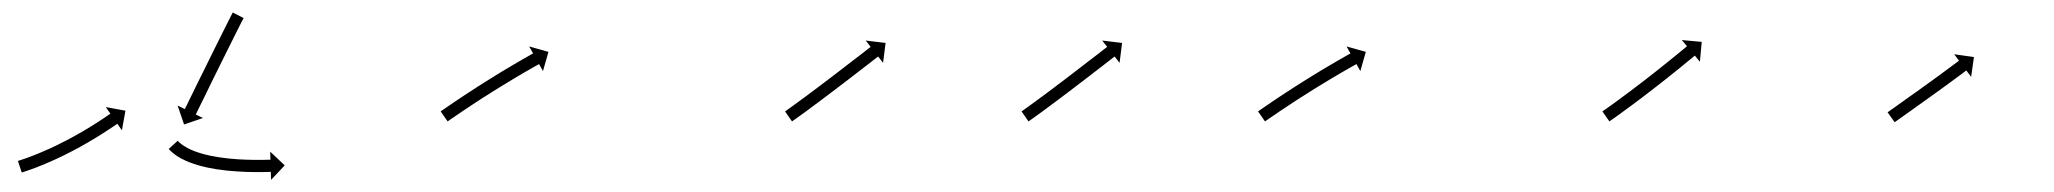

<svg xmlns="http://www.w3.org/2000/svg" viewBox="-20 -277 3370 315"><path d="M11.4 -13.6C10.7 -13.4 10.1 -13.2 9.4 -12.9L15.7 6.1C16.3 5.8 16.9 5.6 17.6 5.4C19.3 4.9 21.1 4.3 22.9 3.7C22.9 3.7 22.9 3.7 22.9 3.7C22.9 3.7 22.9 3.7 22.9 3.7C25.7 2.7 28.4 1.8 31.1 0.8C31.1 0.8 31.1 0.8 31.1 0.8C31.1 0.8 31.2 0.8 31.2 0.8C34.7 -0.5 38.2 -1.8 41.7 -3.1C41.7 -3.1 41.7 -3.2 41.7 -3.2C41.7 -3.2 41.7 -3.2 41.7 -3.2C45.9 -4.8 50 -6.5 54.1 -8.1C54.1 -8.1 54.1 -8.2 54.1 -8.2C54.1 -8.2 54.1 -8.2 54.1 -8.2C58.7 -10.1 63.2 -12.1 67.7 -14.1C67.7 -14.1 67.8 -14.1 67.8 -14.1C67.8 -14.1 67.8 -14.1 67.8 -14.1C72.6 -16.3 77.4 -18.6 82.2 -20.9C82.2 -20.9 82.2 -20.9 82.2 -20.9C82.3 -20.9 82.3 -20.9 82.3 -20.9C87.2 -23.3 92.1 -25.8 96.9 -28.3C96.9 -28.3 96.9 -28.3 97 -28.3C97 -28.3 97 -28.3 97 -28.3C101.8 -30.8 106.7 -33.4 111.5 -36C111.5 -36 111.5 -36 111.5 -36.1C111.5 -36.1 111.5 -36.1 111.5 -36.1C116.2 -38.7 120.8 -41.3 125.4 -43.9C125.4 -43.9 125.4 -43.9 125.4 -43.9C125.4 -43.9 125.4 -44 125.4 -44C129.7 -46.5 133.9 -49 138.2 -51.6C138.2 -51.6 138.2 -51.6 138.2 -51.6C138.2 -51.6 138.2 -51.6 138.2 -51.6C142 -53.9 145.8 -56.3 149.5 -58.7C149.5 -58.7 149.5 -58.7 149.5 -58.7C149.5 -58.7 149.6 -58.7 149.6 -58.7C152.7 -60.7 155.9 -62.8 159 -64.9L159 -64.9L159 -64.9C161.4 -66.5 163.8 -68.1 166.2 -69.7L166.3 -69.7L166.3 -69.7C167.8 -70.8 169.3 -71.8 170.9 -72.9L170.9 -72.9L170.9 -72.9C171.4 -73.3 172 -73.6 172.5 -74L180 -63.2L185.8 -95.4L153.6 -101.3L161.1 -90.5C160.6 -90.1 160 -89.7 159.5 -89.3L159.5 -89.3L159.5 -89.4C158 -88.3 156.5 -87.3 155 -86.3L155 -86.3L155 -86.3C152.7 -84.7 150.3 -83.1 147.9 -81.5L148 -81.5L148 -81.6C144.9 -79.5 141.8 -77.5 138.7 -75.5C138.7 -75.5 138.7 -75.5 138.8 -75.5C138.8 -75.6 138.8 -75.6 138.8 -75.6C135.1 -73.2 131.4 -70.9 127.7 -68.6C127.7 -68.6 127.7 -68.6 127.7 -68.7C127.8 -68.7 127.8 -68.7 127.8 -68.7C123.6 -66.1 119.5 -63.7 115.3 -61.2C115.3 -61.2 115.3 -61.2 115.3 -61.2C115.3 -61.2 115.3 -61.2 115.3 -61.2C110.9 -58.6 106.3 -56.1 101.8 -53.6C101.8 -53.6 101.8 -53.6 101.8 -53.6C101.9 -53.6 101.9 -53.6 101.9 -53.6C97.2 -51 92.5 -48.5 87.7 -46C87.7 -46 87.7 -46 87.8 -46C87.8 -46.1 87.8 -46.1 87.8 -46.1C83 -43.6 78.3 -41.2 73.5 -38.9C73.5 -38.9 73.5 -38.9 73.5 -38.9C73.5 -38.9 73.6 -38.9 73.6 -38.9C68.9 -36.7 64.2 -34.5 59.5 -32.3C59.5 -32.3 59.5 -32.3 59.6 -32.4C59.6 -32.4 59.6 -32.4 59.6 -32.4C55.2 -30.4 50.8 -28.5 46.3 -26.6C46.3 -26.6 46.3 -26.6 46.4 -26.6C46.4 -26.6 46.4 -26.6 46.4 -26.6C42.4 -25 38.4 -23.4 34.4 -21.8C34.4 -21.8 34.4 -21.8 34.5 -21.8C34.5 -21.8 34.5 -21.8 34.5 -21.8C31.1 -20.5 27.7 -19.2 24.3 -18C24.3 -18 24.3 -18 24.4 -18C24.4 -18 24.4 -18 24.4 -18C21.8 -17.1 19.1 -16.2 16.5 -15.3C16.5 -15.3 16.5 -15.3 16.5 -15.3C16.5 -15.3 16.5 -15.3 16.5 -15.3C14.8 -14.7 13.1 -14.1 11.4 -13.6ZM378.8 -245.6C379.1 -246.2 379.4 -246.8 379.7 -247.4L361.9 -256.5C361.6 -256 361.3 -255.4 361 -254.8C360.1 -253.1 359.3 -251.4 358.4 -249.8C357.1 -247.2 355.8 -244.6 354.5 -242C352.8 -238.6 351.1 -235.3 349.4 -231.9C347.4 -227.9 345.4 -223.9 343.4 -219.9C341.2 -215.5 338.9 -211 336.7 -206.5C334.3 -201.8 332 -197 329.6 -192.2C327.2 -187.3 324.7 -182.4 322.3 -177.4C319.8 -172.5 317.4 -167.6 315 -162.6C312.6 -157.8 310.3 -153.1 307.9 -148.3C305.7 -143.8 303.5 -139.3 301.3 -134.9C299.3 -130.9 297.4 -126.8 295.4 -122.8C293.7 -119.4 292.1 -116.1 290.4 -112.7C289.1 -110.1 287.9 -107.4 286.6 -104.8C285.8 -103.2 284.9 -101.5 284.1 -99.8C283.8 -99.2 283.5 -98.6 283.2 -98L271.4 -103.8L282 -72.8L313 -83.4L301.2 -89.2C301.5 -89.8 301.8 -90.4 302.1 -91C302.9 -92.7 303.7 -94.4 304.5 -96C305.8 -98.7 307.1 -101.3 308.4 -103.9C310 -107.3 311.7 -110.6 313.4 -114C315.3 -118 317.3 -122 319.3 -126C321.5 -130.5 323.6 -135 325.8 -139.5C328.2 -144.2 330.5 -149 332.9 -153.8C335.3 -158.7 337.8 -163.6 340.2 -168.6C342.6 -173.5 345.1 -178.4 347.5 -183.3C349.9 -188.1 352.2 -192.9 354.6 -197.6C356.8 -202.1 359 -206.5 361.3 -211C363.3 -214.9 365.3 -218.9 367.2 -222.9C368.9 -226.3 370.6 -229.6 372.3 -233C373.6 -235.5 374.9 -238.1 376.2 -240.7C377.1 -242.3 377.9 -244 378.8 -245.6ZM272.6 -45C272.2 -45.4 271.9 -45.7 271.6 -46.1L256.8 -32.6C257.2 -32.2 257.6 -31.7 258 -31.3C258 -31.3 258 -31.3 258.1 -31.2C258.1 -31.2 258.1 -31.2 258.1 -31.2C259.4 -29.9 260.6 -28.7 261.9 -27.5C261.9 -27.5 262 -27.5 262.1 -27.4C262.1 -27.4 262.2 -27.3 262.2 -27.3C264.3 -25.5 266.5 -23.9 268.7 -22.2C268.7 -22.2 268.8 -22.2 268.9 -22.1C268.9 -22.1 269 -22 269 -22C272 -20 275.1 -18.2 278.3 -16.4C278.3 -16.4 278.4 -16.4 278.4 -16.3C278.5 -16.3 278.6 -16.3 278.6 -16.3C282.5 -14.3 286.4 -12.5 290.4 -10.9C290.4 -10.9 290.4 -10.9 290.5 -10.8C290.6 -10.8 290.7 -10.8 290.7 -10.8C295.2 -9.1 299.8 -7.5 304.5 -6.1C304.5 -6.1 304.5 -6 304.6 -6C304.7 -6 304.7 -6 304.7 -6C309.7 -4.6 314.8 -3.3 319.9 -2.2C319.9 -2.2 320 -2.2 320 -2.1C320.1 -2.1 320.1 -2.1 320.1 -2.1C325.4 -1 330.8 -0.1 336.1 0.8C336.1 0.8 336.2 0.8 336.2 0.8C336.2 0.8 336.3 0.8 336.3 0.8C341.7 1.6 347.1 2.3 352.5 2.9C352.5 2.9 352.5 2.9 352.5 2.9C352.6 2.9 352.6 2.9 352.6 2.9C357.8 3.4 363.1 3.8 368.4 4.2C368.4 4.2 368.4 4.2 368.4 4.2C368.4 4.2 368.5 4.2 368.5 4.2C373.4 4.5 378.3 4.8 383.3 5C383.3 5 383.3 5 383.3 5C383.3 5 383.4 5 383.4 5C387.8 5.1 392.2 5.2 396.7 5.3C396.7 5.3 396.7 5.3 396.7 5.3C396.7 5.3 396.7 5.3 396.7 5.3C400.5 5.3 404.2 5.3 408 5.3C408 5.3 408 5.3 408 5.3C408 5.3 408 5.3 408 5.3C410.9 5.3 413.8 5.2 416.7 5.2L416.7 5.2L416.7 5.2C418.6 5.1 420.4 5.1 422.3 5L422.3 5L422.3 5C423 5 423.6 5 424.3 5L424.7 18.1L447.1 -5.7L423.3 -28.2L423.7 -15C423 -15 422.4 -15 421.7 -14.9L421.7 -15L421.7 -15C419.9 -14.9 418.1 -14.9 416.3 -14.8L416.3 -14.8L416.3 -14.8C413.5 -14.8 410.6 -14.7 407.8 -14.7C407.8 -14.7 407.8 -14.7 407.8 -14.7C407.9 -14.7 407.9 -14.7 407.9 -14.7C404.2 -14.7 400.5 -14.7 396.9 -14.7C396.9 -14.7 396.9 -14.7 396.9 -14.7C396.9 -14.7 396.9 -14.7 396.9 -14.7C392.6 -14.8 388.3 -14.9 384 -15C384 -15 384 -15 384 -15C384 -15 384.1 -15 384.1 -15C379.3 -15.2 374.5 -15.4 369.7 -15.7C369.7 -15.7 369.7 -15.7 369.7 -15.7C369.8 -15.7 369.8 -15.7 369.8 -15.7C364.7 -16.1 359.6 -16.5 354.5 -17C354.5 -17 354.6 -17 354.6 -17C354.6 -17 354.7 -17 354.7 -17C349.5 -17.6 344.3 -18.2 339.1 -19C339.1 -19 339.2 -19 339.2 -19C339.3 -19 339.3 -19 339.3 -19C334.2 -19.8 329.2 -20.7 324.1 -21.7C324.1 -21.7 324.2 -21.7 324.2 -21.7C324.3 -21.7 324.3 -21.7 324.3 -21.7C319.5 -22.8 314.8 -23.9 310.1 -25.3C310.1 -25.3 310.2 -25.2 310.2 -25.2C310.3 -25.2 310.4 -25.2 310.4 -25.2C306.1 -26.5 301.9 -27.9 297.7 -29.5C297.7 -29.5 297.8 -29.4 297.9 -29.4C298 -29.4 298 -29.4 298 -29.4C294.5 -30.8 291 -32.4 287.6 -34.1C287.6 -34.1 287.7 -34.1 287.8 -34C287.9 -34 288 -33.9 288 -33.9C285.3 -35.4 282.6 -37 280.1 -38.7C280.1 -38.7 280.2 -38.6 280.3 -38.6C280.3 -38.5 280.4 -38.4 280.4 -38.4C278.6 -39.8 276.8 -41.1 275.1 -42.6C275.1 -42.6 275.2 -42.5 275.3 -42.4C275.3 -42.4 275.4 -42.3 275.4 -42.3C274.4 -43.2 273.4 -44.2 272.4 -45.1C272.4 -45.1 272.5 -45.1 272.5 -45.1C272.5 -45 272.6 -45 272.6 -45Z M704.6 -95.4C704.1 -95 703.5 -94.6 703 -94.2L714.4 -77.8C715 -78.2 715.5 -78.6 716.1 -79C717.6 -80 719.1 -81.1 720.7 -82.2L720.7 -82.2L720.7 -82.2C723.1 -83.8 725.5 -85.5 727.9 -87.1L727.9 -87.1L727.9 -87.1C731 -89.2 734.1 -91.4 737.3 -93.5L737.2 -93.5L737.2 -93.5C740.9 -96 744.7 -98.5 748.4 -100.9L748.4 -100.9L748.4 -100.9C752.5 -103.7 756.7 -106.4 760.9 -109.2L760.9 -109.2L760.9 -109.2C765.3 -112.1 769.8 -115 774.3 -117.9L774.3 -117.9L774.3 -117.8C778.9 -120.8 783.6 -123.8 788.3 -126.7L788.3 -126.7L788.2 -126.7C792.9 -129.6 797.6 -132.5 802.3 -135.4L802.3 -135.4L802.3 -135.4C806.8 -138.2 811.4 -141 816 -143.7L815.9 -143.7L815.9 -143.7C820.2 -146.3 824.5 -148.9 828.8 -151.4L828.8 -151.4L828.8 -151.4C832.6 -153.7 836.5 -155.9 840.4 -158.2L840.4 -158.2L840.3 -158.2C843.6 -160.1 846.9 -162 850.2 -163.8L850.2 -163.8L850.2 -163.8C852.7 -165.3 855.2 -166.7 857.8 -168.2L857.8 -168.2L857.8 -168.2C859.4 -169.1 861 -170 862.7 -170.9C863.2 -171.2 863.8 -171.6 864.4 -171.9L870.8 -160.4L879.8 -191.9L848.2 -200.8L854.6 -189.3C854.1 -189 853.5 -188.7 852.9 -188.4C851.2 -187.4 849.6 -186.5 847.9 -185.6L847.9 -185.6L847.9 -185.6C845.4 -184.1 842.8 -182.7 840.3 -181.2L840.2 -181.2L840.2 -181.2C836.9 -179.3 833.6 -177.4 830.3 -175.5L830.3 -175.5L830.3 -175.5C826.4 -173.2 822.5 -170.9 818.6 -168.6L818.6 -168.6L818.6 -168.6C814.3 -166 809.9 -163.5 805.6 -160.9L805.6 -160.9L805.6 -160.9C801 -158.1 796.4 -155.3 791.8 -152.5L791.8 -152.5L791.8 -152.4C787.1 -149.5 782.3 -146.6 777.6 -143.6L777.6 -143.6L777.6 -143.6C772.9 -140.7 768.2 -137.7 763.5 -134.7L763.5 -134.7L763.5 -134.7C759 -131.8 754.5 -128.9 750 -125.9L749.9 -125.9L749.9 -125.9C745.7 -123.2 741.5 -120.4 737.3 -117.6L737.3 -117.6L737.3 -117.6C733.5 -115.1 729.8 -112.6 726.1 -110.1L726.1 -110.1L726 -110C722.9 -107.9 719.7 -105.8 716.6 -103.6L716.6 -103.6L716.6 -103.6C714.1 -101.9 711.7 -100.3 709.3 -98.6L709.3 -98.6L709.3 -98.6C707.7 -97.5 706.2 -96.5 704.6 -95.4Z M1269.6 -95.4C1269.1 -95 1268.5 -94.6 1268 -94.2L1279.4 -77.8C1280 -78.2 1280.5 -78.6 1281 -78.9L1281.1 -79L1281.1 -79C1282.6 -80 1284.1 -81.1 1285.6 -82.2L1285.6 -82.2L1285.7 -82.2C1288 -83.9 1290.4 -85.6 1292.7 -87.3L1292.7 -87.3L1292.7 -87.3C1295.8 -89.5 1298.8 -91.7 1301.9 -93.9L1301.9 -93.9L1301.9 -93.9C1305.5 -96.6 1309.1 -99.2 1312.6 -101.9L1312.6 -101.9L1312.6 -101.9C1316.6 -104.9 1320.6 -107.8 1324.6 -110.8L1324.6 -110.8L1324.6 -110.8C1328.9 -114 1333.1 -117.2 1337.4 -120.4L1337.4 -120.4L1337.4 -120.4C1341.8 -123.8 1346.2 -127.1 1350.6 -130.4C1354.9 -133.7 1359.3 -137.1 1363.7 -140.4C1367.9 -143.6 1372.2 -146.9 1376.4 -150.1C1380.3 -153.1 1384.3 -156.2 1388.2 -159.2C1391.8 -161.9 1395.3 -164.7 1398.9 -167.4C1401.8 -169.7 1404.8 -172 1407.8 -174.3C1410.1 -176.1 1412.4 -177.9 1414.7 -179.7C1416.2 -180.8 1417.7 -182 1419.1 -183.1C1419.7 -183.5 1420.2 -183.9 1420.7 -184.3L1428.8 -173.9L1432.9 -206.5L1400.3 -210.5L1408.4 -200.1C1407.9 -199.7 1407.4 -199.3 1406.9 -198.9C1405.4 -197.8 1403.9 -196.6 1402.4 -195.5C1400.1 -193.7 1397.8 -191.9 1395.6 -190.1C1392.6 -187.8 1389.6 -185.5 1386.6 -183.2C1383.1 -180.5 1379.6 -177.8 1376 -175.1C1372.1 -172 1368.2 -169 1364.2 -166C1360 -162.7 1355.8 -159.5 1351.6 -156.3C1347.2 -153 1342.8 -149.6 1338.5 -146.3C1334.1 -143 1329.7 -139.7 1325.3 -136.4L1325.4 -136.4L1325.4 -136.4C1321.1 -133.2 1316.9 -130 1312.6 -126.8L1312.6 -126.8L1312.6 -126.8C1308.7 -123.9 1304.7 -120.9 1300.7 -117.9L1300.7 -118L1300.7 -118C1297.2 -115.3 1293.6 -112.7 1290 -110.1L1290 -110.1L1290 -110.1C1287 -107.9 1284 -105.7 1281 -103.5L1281 -103.5L1281 -103.5C1278.7 -101.8 1276.4 -100.1 1274 -98.5L1274 -98.5L1274.1 -98.5C1272.6 -97.4 1271.1 -96.4 1269.6 -95.3L1269.6 -95.3Z M1657.6 -95.4C1657.1 -95 1656.5 -94.6 1656 -94.2L1667.4 -77.8C1668 -78.2 1668.5 -78.6 1669 -78.9L1669.1 -79L1669.1 -79C1670.6 -80 1672.1 -81.1 1673.6 -82.2L1673.6 -82.2L1673.7 -82.2C1676 -83.9 1678.4 -85.6 1680.7 -87.3L1680.7 -87.3L1680.7 -87.3C1683.8 -89.5 1686.8 -91.7 1689.9 -93.9L1689.9 -93.9L1689.9 -93.9C1693.5 -96.6 1697.1 -99.2 1700.6 -101.9L1700.6 -101.9L1700.6 -101.9C1704.6 -104.9 1708.6 -107.8 1712.6 -110.8L1712.6 -110.8L1712.6 -110.8C1716.9 -114 1721.1 -117.2 1725.4 -120.4L1725.4 -120.4L1725.4 -120.4C1729.8 -123.8 1734.2 -127.1 1738.6 -130.4C1742.9 -133.7 1747.3 -137.1 1751.7 -140.4C1755.9 -143.6 1760.2 -146.9 1764.4 -150.1C1768.3 -153.1 1772.3 -156.2 1776.2 -159.2C1779.8 -161.9 1783.3 -164.7 1786.9 -167.4C1789.8 -169.7 1792.8 -172 1795.8 -174.3C1798.1 -176.1 1800.4 -177.9 1802.7 -179.7C1804.2 -180.8 1805.7 -182 1807.1 -183.1C1807.7 -183.5 1808.2 -183.9 1808.7 -184.3L1816.8 -173.9L1820.9 -206.5L1788.3 -210.5L1796.4 -200.1C1795.9 -199.7 1795.4 -199.3 1794.9 -198.9C1793.4 -197.8 1791.9 -196.6 1790.4 -195.5C1788.1 -193.7 1785.8 -191.9 1783.6 -190.1C1780.6 -187.8 1777.6 -185.5 1774.6 -183.2C1771.1 -180.5 1767.6 -177.8 1764 -175.1C1760.1 -172 1756.2 -169 1752.2 -166C1748 -162.7 1743.8 -159.5 1739.6 -156.3C1735.2 -153 1730.8 -149.6 1726.5 -146.3C1722.1 -143 1717.7 -139.7 1713.3 -136.4L1713.4 -136.4L1713.4 -136.4C1709.1 -133.2 1704.9 -130 1700.6 -126.8L1700.6 -126.8L1700.6 -126.8C1696.7 -123.9 1692.7 -120.9 1688.7 -117.9L1688.7 -118L1688.7 -118C1685.2 -115.3 1681.6 -112.7 1678 -110.1L1678 -110.1L1678 -110.1C1675 -107.9 1672 -105.7 1669 -103.5L1669 -103.5L1669 -103.5C1666.7 -101.8 1664.4 -100.1 1662 -98.5L1662 -98.5L1662.1 -98.5C1660.6 -97.4 1659.1 -96.4 1657.6 -95.3L1657.6 -95.3Z M2045.6 -95.4C2045.1 -95 2044.5 -94.6 2044 -94.2L2055.4 -77.8C2056 -78.2 2056.5 -78.6 2057.1 -79C2058.6 -80 2060.1 -81.1 2061.7 -82.2L2061.7 -82.2L2061.7 -82.2C2064.1 -83.8 2066.5 -85.5 2068.9 -87.1L2068.9 -87.1L2068.9 -87.1C2072 -89.2 2075.1 -91.4 2078.3 -93.5L2078.2 -93.5L2078.2 -93.5C2081.9 -96 2085.7 -98.5 2089.4 -100.9L2089.4 -100.9L2089.4 -100.9C2093.5 -103.7 2097.7 -106.4 2101.9 -109.2L2101.9 -109.2L2101.9 -109.2C2106.3 -112.1 2110.8 -115 2115.3 -117.9L2115.3 -117.9L2115.3 -117.8C2119.9 -120.8 2124.6 -123.8 2129.3 -126.7L2129.3 -126.7L2129.2 -126.7C2133.9 -129.6 2138.6 -132.5 2143.3 -135.4L2143.3 -135.4L2143.3 -135.4C2147.8 -138.2 2152.4 -141 2157 -143.7L2156.9 -143.7L2156.9 -143.7C2161.2 -146.3 2165.5 -148.9 2169.8 -151.4L2169.8 -151.4L2169.8 -151.4C2173.6 -153.7 2177.5 -155.9 2181.4 -158.2L2181.4 -158.2L2181.3 -158.2C2184.6 -160.1 2187.9 -162 2191.2 -163.8L2191.2 -163.8L2191.2 -163.8C2193.7 -165.3 2196.2 -166.7 2198.8 -168.2L2198.8 -168.2L2198.8 -168.2C2200.4 -169.1 2202 -170 2203.7 -170.9C2204.2 -171.2 2204.8 -171.6 2205.4 -171.9L2211.8 -160.4L2220.8 -191.9L2189.2 -200.8L2195.6 -189.3C2195.1 -189 2194.5 -188.7 2193.9 -188.4C2192.2 -187.4 2190.6 -186.5 2188.9 -185.6L2188.9 -185.6L2188.9 -185.6C2186.4 -184.1 2183.8 -182.7 2181.3 -181.2L2181.2 -181.2L2181.2 -181.2C2177.9 -179.3 2174.6 -177.4 2171.3 -175.5L2171.3 -175.5L2171.3 -175.5C2167.4 -173.2 2163.5 -170.9 2159.6 -168.6L2159.6 -168.6L2159.6 -168.6C2155.3 -166 2150.9 -163.5 2146.6 -160.9L2146.6 -160.9L2146.6 -160.9C2142 -158.1 2137.4 -155.3 2132.8 -152.5L2132.8 -152.5L2132.8 -152.4C2128.1 -149.5 2123.3 -146.6 2118.6 -143.6L2118.6 -143.6L2118.6 -143.6C2113.9 -140.7 2109.2 -137.7 2104.5 -134.7L2104.5 -134.7L2104.5 -134.7C2100 -131.8 2095.5 -128.9 2091 -125.9L2090.9 -125.9L2090.9 -125.9C2086.7 -123.2 2082.5 -120.4 2078.3 -117.6L2078.3 -117.6L2078.3 -117.6C2074.5 -115.1 2070.8 -112.6 2067.1 -110.1L2067.1 -110.1L2067 -110C2063.9 -107.9 2060.7 -105.8 2057.6 -103.6L2057.6 -103.6L2057.6 -103.6C2055.1 -101.9 2052.7 -100.3 2050.3 -98.6L2050.3 -98.6L2050.3 -98.6C2048.7 -97.5 2047.2 -96.5 2045.6 -95.4Z M2610.6 -95.4C2610.1 -95 2609.5 -94.6 2609 -94.2L2620.4 -77.8C2621 -78.2 2621.5 -78.6 2622.1 -79L2622.1 -79L2622.1 -79C2623.6 -80 2625.1 -81.1 2626.6 -82.2L2626.7 -82.2L2626.7 -82.2C2629 -83.9 2631.4 -85.5 2633.7 -87.2L2633.8 -87.2L2633.8 -87.2C2636.8 -89.4 2639.9 -91.6 2642.9 -93.9L2642.9 -93.9L2642.9 -93.9C2646.5 -96.5 2650.1 -99.1 2653.7 -101.8L2653.7 -101.8L2653.7 -101.8C2657.7 -104.7 2661.7 -107.7 2665.7 -110.7L2665.7 -110.7L2665.7 -110.7C2670 -113.9 2674.2 -117.1 2678.4 -120.3L2678.5 -120.4L2678.5 -120.4C2682.8 -123.7 2687.2 -127 2691.5 -130.4L2691.5 -130.4L2691.5 -130.4C2695.9 -133.8 2700.2 -137.2 2704.5 -140.5L2704.6 -140.5L2704.6 -140.6C2708.7 -143.8 2712.9 -147.1 2717.1 -150.4L2717.1 -150.5L2717.1 -150.5C2721 -153.6 2724.9 -156.7 2728.8 -159.8L2728.8 -159.8L2728.8 -159.8C2732.2 -162.6 2735.7 -165.4 2739.2 -168.2L2739.2 -168.2L2739.2 -168.2C2742.1 -170.6 2745 -173 2747.9 -175.4L2747.9 -175.4L2747.9 -175.4C2750.2 -177.2 2752.4 -179.1 2754.7 -180.9L2754.7 -180.9L2754.7 -180.9C2756.1 -182.1 2757.5 -183.3 2759 -184.5C2759.5 -185 2760 -185.4 2760.5 -185.8L2768.9 -175.7L2771.9 -208.3L2739.2 -211.3L2747.7 -201.2C2747.2 -200.7 2746.7 -200.3 2746.2 -199.9C2744.7 -198.7 2743.3 -197.5 2741.9 -196.3L2741.9 -196.3L2741.9 -196.3C2739.7 -194.5 2737.4 -192.7 2735.2 -190.8L2735.2 -190.8L2735.2 -190.8C2732.3 -188.5 2729.4 -186.1 2726.5 -183.7L2726.5 -183.7L2726.5 -183.7C2723.1 -180.9 2719.7 -178.1 2716.2 -175.4L2716.2 -175.4L2716.2 -175.4C2712.4 -172.3 2708.5 -169.2 2704.6 -166.1L2704.7 -166.1L2704.7 -166.1C2700.5 -162.8 2696.4 -159.5 2692.2 -156.3L2692.2 -156.3L2692.2 -156.3C2687.9 -152.9 2683.6 -149.6 2679.3 -146.2L2679.3 -146.2L2679.3 -146.2C2675 -142.9 2670.7 -139.6 2666.3 -136.3L2666.3 -136.3L2666.3 -136.3C2662.1 -133.1 2657.9 -129.9 2653.7 -126.7L2653.7 -126.7L2653.7 -126.7C2649.8 -123.7 2645.8 -120.8 2641.8 -117.9L2641.8 -117.9L2641.8 -117.9C2638.3 -115.2 2634.7 -112.6 2631.2 -110L2631.2 -110L2631.2 -110C2628.2 -107.8 2625.1 -105.7 2622.1 -103.5L2622.1 -103.5L2622.1 -103.5C2619.8 -101.8 2617.5 -100.2 2615.1 -98.5L2615.1 -98.5L2615.1 -98.5C2613.6 -97.5 2612.1 -96.4 2610.6 -95.4L2610.6 -95.4Z M3078.2 -93.7C3077.7 -93.4 3077.3 -93.1 3076.8 -92.8L3088.4 -76.5C3088.9 -76.8 3089.3 -77.1 3089.7 -77.4C3091 -78.3 3092.3 -79.2 3093.5 -80.1C3095.4 -81.5 3097.4 -82.9 3099.3 -84.2C3101.9 -86 3104.4 -87.8 3106.9 -89.6C3109.9 -91.7 3112.9 -93.8 3115.9 -96C3119.2 -98.3 3122.5 -100.7 3125.8 -103.1C3129.4 -105.6 3133 -108.1 3136.5 -110.7C3140.2 -113.3 3143.8 -115.9 3147.5 -118.6C3151.2 -121.2 3154.8 -123.8 3158.5 -126.5L3158.5 -126.5L3158.5 -126.5C3162 -129 3165.6 -131.6 3169.1 -134.2L3169.1 -134.2L3169.1 -134.2C3172.4 -136.6 3175.7 -139 3179 -141.4L3179 -141.4L3179 -141.4C3181.9 -143.6 3184.9 -145.7 3187.8 -147.9L3187.8 -147.9L3187.8 -147.9C3190.3 -149.8 3192.8 -151.6 3195.3 -153.4C3197.2 -154.9 3199.1 -156.3 3201 -157.7C3202.2 -158.6 3203.5 -159.6 3204.7 -160.5C3205.1 -160.8 3205.6 -161.1 3206 -161.4L3213.9 -150.9L3218.5 -183.4L3186.1 -188L3194 -177.4C3193.6 -177.1 3193.1 -176.8 3192.7 -176.5C3191.5 -175.6 3190.3 -174.6 3189 -173.7C3187.1 -172.3 3185.2 -170.9 3183.3 -169.5C3180.9 -167.7 3178.4 -165.8 3175.9 -164L3175.9 -164L3175.9 -164C3173 -161.8 3170.1 -159.7 3167.1 -157.5L3167.1 -157.5L3167.2 -157.5C3163.9 -155.1 3160.6 -152.7 3157.3 -150.3L3157.3 -150.3L3157.3 -150.3C3153.8 -147.8 3150.3 -145.2 3146.8 -142.7L3146.8 -142.7L3146.8 -142.7C3143.1 -140.1 3139.5 -137.4 3135.8 -134.8C3132.2 -132.2 3128.5 -129.6 3124.9 -126.9C3121.3 -124.4 3117.8 -121.9 3114.2 -119.4C3110.9 -117 3107.6 -114.6 3104.3 -112.3C3101.3 -110.1 3098.3 -108 3095.3 -105.9C3092.8 -104.1 3090.3 -102.3 3087.8 -100.5C3085.8 -99.2 3083.9 -97.8 3081.9 -96.4C3080.7 -95.5 3079.4 -94.6 3078.2 -93.7Z"/></svg>

Font: FRB American Cursive Just Arrows Medium
Style: Italic
Weight: 500
Italic angle: -25°
Version: Version 2.0;Modular Font Editor K font №1